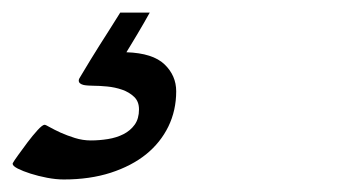

<svg xmlns="http://www.w3.org/2000/svg" viewBox="-68 -40 538 305"><path d="M169.9 -20Q165.5 -12.2 160.4 -3.2Q155.3 5.9 150.1 14.4Q145 22.9 140.4 30.5Q135.7 38.1 132.8 43Q174.8 44.4 193.4 62.3Q211.9 80.1 211.9 105Q211.9 135.3 199.5 160.9Q187 186.5 164.1 205.1Q141.1 223.6 107.9 234.4Q74.7 245.1 33.2 245.1Q21 245.1 6.8 242.4Q-7.3 239.7 -19.5 235.8Q-31.7 231.9 -39.8 227.8Q-47.9 223.6 -47.9 220.2V219.7Q-47.9 219.7 -46.9 217.8Q-45.9 215.8 -39.1 206.3Q-32.2 196.8 -24.2 186Q-16.1 175.3 -8.3 166.7Q-0.5 158.2 2.9 158.2Q4.4 158.2 11.2 162.1Q18.1 166 28.3 170.7Q38.6 175.3 51 179.2Q63.5 183.1 76.2 183.1Q89.8 183.1 103.5 180.9Q117.2 178.7 128.2 173.1Q139.2 167.5 146 158Q152.8 148.4 152.8 133.8Q152.8 121.1 145 113.8Q137.2 106.4 126 102.5Q114.7 98.6 102.3 97.4Q89.8 96.2 80.1 96.2Q76.7 96.2 72.5 95.9Q68.4 95.7 64.9 95Q61.5 94.2 59.3 92.5Q57.1 90.8 57.1 87.9Q57.1 85.4 60.1 81.1Q68.4 67.4 75.4 55.7Q82.5 43.9 89.8 32.5Q97.2 21 105.2 8.3Q113.3 -4.4 123 -20Z"/></svg>

Font: Oregano
Style: Italic
Weight: 400
Italic angle: -12°
Designer: Astigmatic (AOETI)
Foundry: Astigmatic (AOETI)
Version: Version 1.000